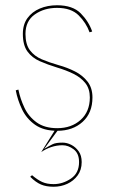

<svg xmlns="http://www.w3.org/2000/svg" viewBox="-20 -488 443 731"><path d="M50 -147 40 -144Q47 -107 64 -71.5Q81 -36 113.5 -13Q146 10 198 10Q257 10 294.5 -24Q332 -58 332 -117Q332 -153 313.5 -177Q295 -201 265.5 -216Q236 -231 203 -240Q168 -250 139.5 -262Q111 -274 94 -296.5Q77 -319 77 -359Q77 -408 112.5 -433Q148 -458 197 -458Q251 -458 279.5 -429.5Q308 -401 321 -365L331 -368Q318 -406 287.5 -437Q257 -468 197 -468Q161 -468 131.5 -455.5Q102 -443 84.5 -419Q67 -395 67 -359Q67 -316 84.5 -292Q102 -268 131.5 -255Q161 -242 197 -231Q231 -221 259.5 -207Q288 -193 305 -171.5Q322 -150 322 -117Q322 -63 287 -31.5Q252 0 198 0Q150 0 119.5 -22Q89 -44 73 -78Q57 -112 50 -147ZM192 3 137 91Q154 79 175 72Q196 65 218 65Q240 65 260.5 80.5Q281 96 281 129Q281 171 250 192Q219 213 184 213Q159 213 141 205Q123 197 102 179L95 185Q116 206 136 214.5Q156 223 184 223Q212 223 236 212Q260 201 275.5 180Q291 159 291 129Q291 104 279.5 88Q268 72 251.5 63.5Q235 55 218 55Q193 55 180.5 61Q168 67 148 79L204 3Z"/></svg>

Font: Jost Thin
Style: Regular
Weight: 250
Version: Version 3.710